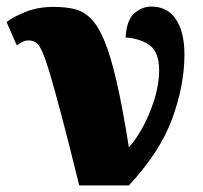

<svg xmlns="http://www.w3.org/2000/svg" viewBox="-22 -564 618 584"><path d="M219 0Q187 -130 165 -213Q143 -296 129 -342.5Q115 -389 105 -410Q95 -431 85.5 -436Q76 -441 64 -441Q54 -441 45 -436Q36 -431 29 -426L-2 -497Q17 -512 55 -527.5Q93 -543 141 -543Q177 -543 204.5 -536.5Q232 -530 254.5 -507.5Q277 -485 296 -439Q315 -393 333 -314.5Q351 -236 370 -116Q390 -137 411 -175Q432 -213 447 -259.5Q462 -306 462 -350Q462 -403 435.5 -424.5Q409 -446 360 -450Q363 -503 386.5 -523.5Q410 -544 438 -544Q487 -544 513 -505.5Q539 -467 539 -398Q539 -305 502 -203.5Q465 -102 370 0Z"/></svg>

Font: Noto Serif Black
Style: Regular
Weight: 900
Designer: Monotype Design Team
Foundry: Monotype Imaging Inc.
Version: Version 2.014; ttfautohint (v1.8.4.7-5d5b)